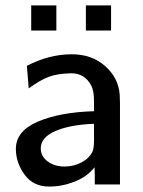

<svg xmlns="http://www.w3.org/2000/svg" viewBox="-20 -687 532 715"><path d="M39.1 -132.8Q39.1 -198.7 120.6 -233.9Q202.1 -269 330.1 -272.9V-308.1Q330.1 -349.1 319.8 -368.2Q295.9 -414.1 245.1 -414.1Q194.3 -413.1 162.1 -401.1Q129.9 -389.2 86.9 -357.9L80.1 -441.9Q163.1 -484.9 247.1 -484.9Q322.3 -484.9 371.6 -440.9Q420.9 -397 425.8 -335L426.8 -301.8V0H333V-36.1L332 -64Q304.2 -28.8 257.6 -10.5Q210.9 7.8 163.1 7.8Q104 7.8 71.5 -36.6Q39.1 -81.1 39.1 -132.8ZM96.2 -573.2V-667H189.9V-573.2ZM131.8 -134.8Q131.8 -105 157.5 -85.9Q183.1 -66.9 220.2 -66.9Q254.4 -66.9 283.2 -82Q312 -97.2 324.2 -122.1Q330.1 -135.3 330.1 -163.1V-226.1Q238.3 -222.2 185.1 -198.5Q131.8 -174.8 131.8 -134.8ZM299.8 -573.2V-667H393.6V-573.2Z"/></svg>

Font: CMU Bright
Style: SemiBold
Weight: 600
Version: Version 0.7.0